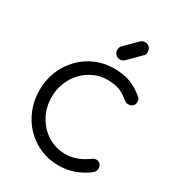

<svg xmlns="http://www.w3.org/2000/svg" viewBox="-244 -1215 1265 1374"><g transform="rotate(30 388.5 -527.5)"><path d="M450 10Q369 10 298.5 -20.5Q228 -51 175.5 -105.5Q123 -160 93.5 -233Q64 -306 64 -391Q64 -475 93.5 -547.5Q123 -620 175.5 -674.5Q228 -729 298 -760Q368 -791 450 -791Q527 -791 582.5 -771Q638 -751 694 -705Q702 -699 706.5 -692.5Q711 -686 712.5 -679.5Q714 -673 714 -664Q714 -645 700.5 -632.5Q687 -620 668 -618.5Q649 -617 631 -631Q594 -663 554.5 -680Q515 -697 450 -697Q391 -697 339 -673Q287 -649 247.5 -607Q208 -565 186 -509.5Q164 -454 164 -391Q164 -327 186 -271.5Q208 -216 247.5 -174Q287 -132 339 -108.5Q391 -85 450 -85Q501 -85 546.5 -102.5Q592 -120 634 -151Q652 -164 669.5 -162.5Q687 -161 699 -148.5Q711 -136 711 -114Q711 -104 707 -94.5Q703 -85 695 -77Q641 -34 579.5 -12Q518 10 450 10ZM453 -867Q431 -867 416.5 -881.5Q402 -896 402 -918Q402 -939 414 -952L512 -1050Q527 -1065 548 -1065Q571 -1065 585 -1050Q599 -1035 599 -1013Q599 -1003 596 -994Q593 -985 585 -978L488 -881Q474 -867 453 -867Z"/></g></svg>

Font: Comfortaa
Style: Bold
Weight: 700
Designer: Johan Aakerlund
Foundry: Johan Aakerlund
Version: Version 3.104; ttfautohint (v1.8.1.43-b0c9)